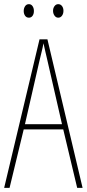

<svg xmlns="http://www.w3.org/2000/svg" viewBox="-20 -903 417 923"><path d="M351 0 284 -281H94L26 0H0L170 -714H208L377 0ZM208 -612Q202 -637 198 -655Q194 -673 189 -695Q185 -673 180.5 -655.5Q176 -638 170 -612L100 -306H278ZM94 -850Q94 -863 100.5 -873Q107 -883 119 -883Q130 -883 136.5 -873.5Q143 -864 143 -850Q143 -836 136.5 -827Q130 -818 119 -818Q107 -818 100.5 -827.5Q94 -837 94 -850ZM235 -851Q235 -864 242 -873.5Q249 -883 260 -883Q271 -883 278 -874Q285 -865 285 -851Q285 -837 278 -827.5Q271 -818 260 -818Q249 -818 242 -828Q235 -838 235 -851Z"/></svg>

Font: Noto Sans Thai ExtCond Thin
Style: Regular
Weight: 100
Width: 2
Designer: Monotype Design Team
Foundry: Monotype Imaging Inc.
Version: Version 2.002; ttfautohint (v1.8.4.7-5d5b)